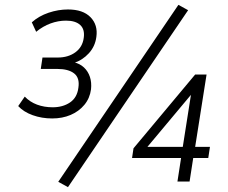

<svg xmlns="http://www.w3.org/2000/svg" viewBox="-20 -748 940 791"><path d="M195 -260Q152 -260 114.5 -273.5Q77 -287 55 -311L82 -350Q103 -328 132.5 -317Q162 -306 197 -306Q239 -306 268.5 -326Q298 -346 303 -387Q309 -427 285.5 -445.5Q262 -464 216 -464H148L155 -511H218Q261 -511 290.5 -532.5Q320 -554 325 -592Q330 -627 310.5 -645Q291 -663 252 -663Q220 -663 188.5 -651.5Q157 -640 129 -617L111 -656Q140 -682 180 -695.5Q220 -709 260 -709Q322 -709 353 -677Q384 -645 377 -596Q372 -557 346 -528.5Q320 -500 283 -488V-492Q309 -486 326 -470Q343 -454 350.5 -431Q358 -408 355 -380Q350 -343 327.5 -316Q305 -289 271 -274.5Q237 -260 195 -260ZM260 23 220 1 715 -728 755 -706ZM711 0 726 -97H524L530 -137L784 -441H831L784 -143H845L838 -97H776L761 0ZM733 -143 769 -372H779L574 -127V-143Z"/></svg>

Font: Nunito Sans 10pt SemiCondensed Light
Style: Italic
Weight: 300
Width: 4
Italic angle: -9°
Designer: Vernon Adams
Foundry: Vernon Adams
Version: Version 3.101;gftools[0.9.27]